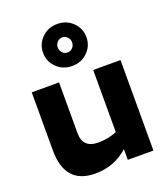

<svg xmlns="http://www.w3.org/2000/svg" viewBox="-152 -942 920 1057"><g transform="rotate(-20 308.5 -413.0)"><path d="M567 0H417V-63Q336 10 225 10Q47 10 47 -190V-530H207V-233Q207 -145 298 -145Q356 -145 407 -166V-530H567ZM397.5 -626Q361 -590 307 -590Q253 -590 216.5 -626Q180 -662 180 -713Q180 -764 216.5 -800Q253 -836 307 -836Q361 -836 397.5 -800Q434 -764 434 -713Q434 -662 397.5 -626ZM278.5 -681.5Q291 -669 308 -669Q325 -669 337.5 -681.5Q350 -694 350 -713Q350 -732 337.5 -744.5Q325 -757 308 -757Q291 -757 278.5 -744.5Q266 -732 266 -713Q266 -694 278.5 -681.5Z"/></g></svg>

Font: Roundo
Style: Bold
Weight: 700
Designer: Namrata Goyal (Gurmukhi), Shiva Nallaperumal (Latin)
Foundry: Indian Type Foundry
Version: Version 1.000;PS 1.0;hotconv 1.0.88;makeotf.lib2.5.647800